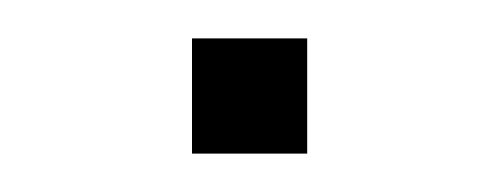

<svg xmlns="http://www.w3.org/2000/svg" viewBox="-20 -80 260 100"><path d="M140 0H80V-60H140Z"/></svg>

Font: Manrope Variable Light
Style: Regular
Weight: 200
Designer: Mikhail Sharanda
Foundry: Mikhail Sharanda
Version: Version 4.505